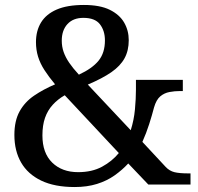

<svg xmlns="http://www.w3.org/2000/svg" viewBox="-20 -744 798 774"><path d="M281 10Q200 10 146 -16Q92 -42 65 -89Q38 -136 38 -200Q38 -257 59 -295Q80 -333 117.5 -358.5Q155 -384 202 -404Q177 -434 159.5 -461Q142 -488 133.5 -515.5Q125 -543 125 -574Q125 -620 145.5 -653.5Q166 -687 208.5 -705.5Q251 -724 318 -724Q383 -724 422.5 -704.5Q462 -685 480.5 -653Q499 -621 499 -582Q499 -540 482 -509Q465 -478 429 -453Q393 -428 334 -403L507 -219Q520 -260 524 -303Q528 -346 528 -382V-422H717V-377H706Q684 -377 663 -373Q642 -369 626 -355.5Q610 -342 601 -311Q593 -280 581.5 -244Q570 -208 554 -172L648 -71Q663 -55 683 -50Q703 -45 739 -45H748V0H578L497 -85Q473 -59 442 -37Q411 -15 371 -2.5Q331 10 281 10ZM295 -50Q351 -50 391.5 -72Q432 -94 459 -127L241 -360Q213 -344 192.5 -321.5Q172 -299 161.5 -269Q151 -239 151 -198Q151 -127 190.5 -88.5Q230 -50 295 -50ZM298 -443Q352 -468 377.5 -499.5Q403 -531 403 -581Q403 -620 383 -646Q363 -672 316 -672Q275 -672 252 -647Q229 -622 229 -580Q229 -556 236.5 -534.5Q244 -513 259 -491Q274 -469 298 -443Z"/></svg>

Font: Noto Serif Hebrew Medium
Style: Regular
Weight: 500
Version: Version 2.003